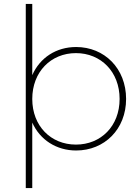

<svg xmlns="http://www.w3.org/2000/svg" viewBox="-20 -762 713 976"><path d="M367 -523C266 -523 183 -469 144 -380V-742H111V194H144V-139C183 -51 267 3 367 3C511 3 621 -105 621 -259C621 -414 511 -523 367 -523ZM366 -27C239 -27 144 -121 144 -259C144 -397 239 -492 366 -492C493 -492 588 -397 588 -259C588 -121 493 -27 366 -27Z"/></svg>

Font: Talent ExtraLight
Style: Regular
Weight: 200
Designer: Mike Powis
Version: Version 1.001;hotconv 1.0.109;makeotfexe 2.5.65596